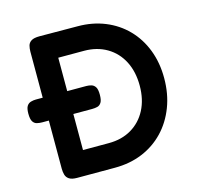

<svg xmlns="http://www.w3.org/2000/svg" viewBox="-102 -799 948 916"><g transform="rotate(-15 371.5 -340.5)"><path d="M169 9Q143 9 130 0.5Q117 -8 113 -22Q109 -36 109 -52V-630Q109 -646 112.5 -659.5Q116 -673 129 -681.5Q142 -690 170 -690L358 -689Q431 -689 492.5 -664Q554 -639 599 -593Q644 -547 668.5 -483.5Q693 -420 693 -344Q693 -266 668 -201Q643 -136 598 -89Q553 -42 491.5 -16.5Q430 9 355 9ZM230 -112H358Q422 -112 470 -140.5Q518 -169 544.5 -220Q571 -271 571 -339Q571 -408 544.5 -459.5Q518 -511 469.5 -539.5Q421 -568 357 -568H230ZM76 -290Q63 -290 50.5 -293Q38 -296 30.5 -308Q23 -320 23 -347Q23 -373 30.5 -384.5Q38 -396 50.5 -399.5Q63 -403 75 -403H324Q337 -403 349 -399.5Q361 -396 368.5 -384.5Q376 -373 376 -346Q376 -320 368.5 -308Q361 -296 349 -293Q337 -290 323 -290Z"/></g></svg>

Font: Fredoka Light Medium
Style: Regular
Weight: 500
Version: Version 2.001